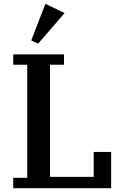

<svg xmlns="http://www.w3.org/2000/svg" viewBox="-20 -982 646 1002"><path d="M49 -54H122V-644H49V-698H314V-644H241V-59H469V-189H560V0H49ZM143 -771 217 -962 317 -914 179 -754Z"/></svg>

Font: IBM Plex Serif Medium
Style: Regular
Weight: 500
Designer: Mike Abbink, Paul van der Laan, Pieter van Rosmalen
Foundry: Bold Monday
Version: Version 2.5